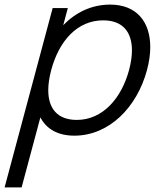

<svg xmlns="http://www.w3.org/2000/svg" viewBox="-57 -575 674 835"><path d="M422 -555C342 -555 272.5 -521.5 218 -465.5L238 -540H172L-37 240H37L118.6 -64.5C144.3 -15 193.3 15 266.3 15C417.8 15 538.9 -108.5 582.3 -270.5C591.8 -306 596.5 -339.6 596.5 -370.5C596.5 -479.9 537.4 -555 422 -555ZM277.1 -53.5C191.3 -53.5 152.9 -104.8 152.9 -182.8C152.9 -209.3 157.3 -238.8 165.8 -270.5C199.8 -397.5 279.2 -486.5 391.7 -486.5C478.5 -486.5 516.8 -433.8 516.8 -356.1C516.8 -330 512.5 -301.1 504.3 -270.5C471.3 -147.5 389.6 -53.5 277.1 -53.5Z"/></svg>

Font: Manrope
Style: RegularItalic
Weight: 400
Italic angle: -15°
Designer: Mikhail Sharanda
Foundry: Mikhail Sharanda
Version: Version 4.502;hotconv 1.0.109;makeotfexe 2.5.65596